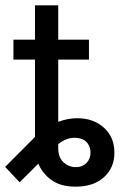

<svg xmlns="http://www.w3.org/2000/svg" viewBox="-41 -696 470 726"><path d="M245.6 9.8Q187.5 9.8 153.3 -15.4Q119.1 -40.5 104 -77.1L33.2 -6.8L-21.5 -64.9L91.3 -178.2V-470.7H9.8V-545.9H91.3V-675.8H179.2V-545.9H295.4V-470.7H179.2V-235.4Q215.8 -249 251.5 -249Q312 -249 351.8 -213.4Q391.6 -177.7 391.6 -119.1Q391.6 -61.5 352.1 -25.9Q312.5 9.8 245.6 9.8ZM179.2 -150.9V-135.7Q179.2 -100.6 199.2 -82.3Q219.2 -64 245.6 -64Q270.5 -64 285.9 -79.6Q301.3 -95.2 301.3 -119.1Q301.3 -139.6 289.6 -155Q277.8 -170.4 254.9 -173.8Q233.4 -177.2 214.6 -170.9Q195.8 -164.6 179.2 -150.9Z"/></svg>

Font: Inter-Regular
Style: Regular
Weight: 400
Designer: Rasmus Andersson
Foundry: rsms
Version: Version 4.000;git-a52131595